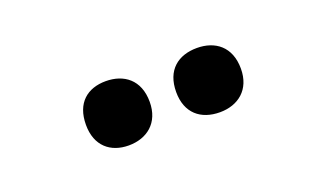

<svg xmlns="http://www.w3.org/2000/svg" viewBox="-31 -869 629 368"><g transform="rotate(-20 283.5 -684.5)"><path d="M124 -684C124 -641 151 -619 188 -619C225 -619 254 -641 254 -684C254 -729 225 -750 188 -750C151 -750 124 -729 124 -684ZM308 -684C308 -641 335 -619 374 -619C411 -619 440 -641 440 -684C440 -729 411 -750 374 -750C336 -750 308 -729 308 -684Z"/></g></svg>

Font: Noto Sans Kannada SemiCondensed
Style: Bold
Weight: 700
Width: 4
Designer: Jelle Bosma - Monotype Design Team
Foundry: Monotype Imaging Inc.
Version: Version 2.005